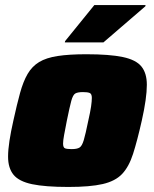

<svg xmlns="http://www.w3.org/2000/svg" viewBox="-20 -733 611 761"><path d="M251 8Q159 8 107 -3Q55 -14 33.5 -40.5Q12 -67 12 -112Q12 -139 17.5 -175Q23 -211 33 -255Q47 -319 59.5 -364.5Q72 -410 89.5 -440Q107 -470 135 -487Q163 -504 208.5 -511Q254 -518 322 -518Q414 -518 466.5 -507Q519 -496 540.5 -469.5Q562 -443 562 -397Q562 -344 542 -255Q524 -175 507.5 -123.5Q491 -72 464 -43.5Q437 -15 387 -3.5Q337 8 251 8ZM264 -142Q285 -142 295 -148Q305 -154 312 -177.5Q319 -201 330 -255Q338 -290 341 -311Q344 -332 344 -345Q344 -361 335.5 -364.5Q327 -368 309 -368Q288 -368 278.5 -362.5Q269 -357 262.5 -333Q256 -309 245 -255Q238 -219 234 -197.5Q230 -176 230 -164Q230 -148 238 -145Q246 -142 264 -142ZM237 -565 238 -570 354 -713H557L556 -708L390 -565Z"/></svg>

Font: Saira Black
Style: Italic
Weight: 900
Italic angle: -12°
Designer: Hector Gatti with collaboration of the Omnibus-Type team
Foundry: Omnibus-Type
Version: Version 1.100; ttfautohint (v1.8.3)